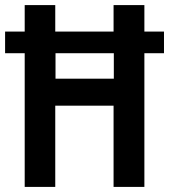

<svg xmlns="http://www.w3.org/2000/svg" viewBox="-22 -734 664 754"><path d="M75 0H195V-319H424V0H545V-525H622V-610H545V-714H424V-610H195V-714H75V-610H-2V-525H75ZM196 -425V-525H425V-425Z"/></svg>

Font: Noto Sans Ethiopic Cond SemBd
Style: Regular
Weight: 600
Width: 3
Designer: Monotype Design Team
Foundry: Monotype Imaging Inc.
Version: Version 2.102